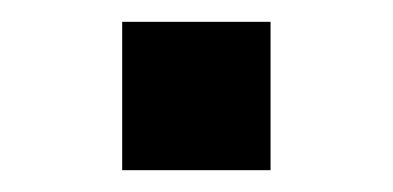

<svg xmlns="http://www.w3.org/2000/svg" viewBox="-20 -156 360 176"><path d="M92 0V-136H228V0Z"/></svg>

Font: Vela Sans ExtBd
Style: Regular
Weight: 800
Designer: Principal design: Mikhail Sharanda - project Manrope.
Design modification: Ravid Balaliev
Foundry: Mikhail Sharanda
Version: Version 1.001